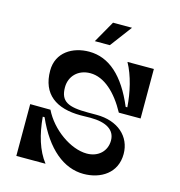

<svg xmlns="http://www.w3.org/2000/svg" viewBox="-127 -1012 1051 1124"><g transform="rotate(15 398.0 -450.0)"><path d="M419 -900 344 -768H435L534 -900ZM74 -314V0H251C200 -65 173 -157 164 -262H175C252 -87 361 0 480 0C585 0 678 -58 678 -173C678 -279 595 -354 466 -354H413C293 -354 245 -376 245 -462C245 -529 294 -580 368 -580C453 -580 530 -507 588 -400H720V-700H560C600 -628 622 -531 628 -443H618C546 -614 450 -700 329 -700C229 -700 136 -645 136 -534C136 -391 228 -327 376 -327C396 -327 416 -328 435 -328C534 -328 586 -293 586 -230C586 -167 539 -120 468 -120C370 -120 249 -206 197 -313Z"/></g></svg>

Font: Space Cowgirl Medium
Style: Regular
Weight: 600
Designer: Valery Marier
Foundry: Valery Marier
Version: Version 1.000;hotconv 1.0.109;makeotfexe 2.5.65596